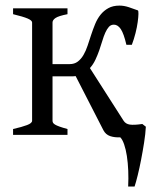

<svg xmlns="http://www.w3.org/2000/svg" viewBox="-20 -484 554 689"><path d="M251.5 -210.9Q247.6 -210.4 243.7 -210.2Q239.7 -210 235.8 -210H168.5V-50.8Q168.5 -46.9 170.2 -43.7Q171.9 -40.5 177.2 -37.1Q182.6 -33.7 193.4 -29.8Q204.1 -25.9 222.2 -21V0H26.9V-21Q59.1 -28.3 77.1 -35.2Q95.2 -42 95.2 -50.8V-403.3Q95.2 -410.6 79.3 -417.5Q63.5 -424.3 26.9 -433.1V-454.1H222.2V-433.1Q189.9 -426.8 179.2 -419.4Q168.5 -412.1 168.5 -403.3V-253.9H229.5Q247.1 -253.9 259 -262.9Q271 -272 279.5 -286.6Q288.1 -301.3 294.4 -320.3Q300.8 -339.4 307.1 -358.9Q313.5 -378.4 321.3 -397.5Q329.1 -416.5 340.8 -431.2Q352.5 -445.8 368.9 -454.8Q385.3 -463.9 408.7 -463.9Q424.8 -463.9 441.9 -458.3Q459 -452.6 474.6 -446.8Q477.1 -445.8 476.8 -434.1Q476.6 -422.4 474.1 -404.5Q471.7 -386.7 466.3 -365.2Q460.9 -343.8 453.1 -323.2H433.6Q424.3 -363.3 413.6 -379.4Q402.8 -395.5 388.7 -395.5Q377.9 -395.5 370.8 -387.7Q363.8 -379.9 357.9 -366.9Q352.1 -354 347.2 -337.4Q342.3 -320.8 336.2 -303.5Q330.1 -286.1 322.3 -269.5Q314.5 -252.9 302.7 -239.7L423.8 -50.3Q431.2 -39.1 446 -36.9Q460.9 -34.7 490.7 -39.1L503.4 -29.3Q502 -3.4 497.1 27.8Q492.2 59.1 486.3 89.4Q480.5 119.6 474.1 145.3Q467.8 170.9 462.9 185.5H439.9Q441.4 156.7 440.2 128.4Q439 100.1 435.3 75.9Q431.6 51.8 425.5 34.2Q419.4 16.6 411.6 8.8Q391.1 9.8 375.2 4.4Q359.4 -1 351.1 -16.6Z"/></svg>

Font: Noto Serif Devanagari
Style: Regular
Weight: 400
Designer: Monotype Design Team
Foundry: Monotype Imaging Inc.
Version: Version 1.01